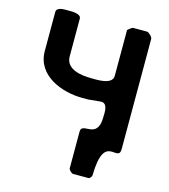

<svg xmlns="http://www.w3.org/2000/svg" viewBox="-127 -806 948 1079"><g transform="rotate(15 347.5 -267.0)"><path d="M483 -687V-420C483 -365 384 -373 356 -373C303 -373 210 -384 210 -460V-680C210 -710 149 -707 137 -707C121 -707 67 -712 67 -680V-453C67 -310 220 -253 339 -253H373C381 -254 439 -260 447 -260C488 -260 481 -205 481 -180C481 -43 373 -126 373 -67V147C373 156 390 173 400 173H487C497 173 505 162 507 153C511 -105 627 55 627 -33V-673C627 -685 605 -707 593 -707H513C506 -707 486 -689 483 -687Z"/></g></svg>

Font: Asimov Print
Style: C
Weight: 500
Designer: Google
Version: Version 2.000980: 2014